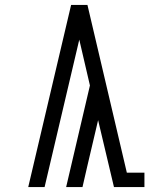

<svg xmlns="http://www.w3.org/2000/svg" viewBox="-20 -755 640 775"><path d="M94 0 267 -735H333L492 -58H563V0H440L376 -270L333 -87L313 0H247L343 -410L300 -595L160 0Z"/></svg>

Font: Iosevka Curly Slab LtEx
Style: Regular
Weight: 300
Width: 7
Monospace: yes
Designer: Belleve Invis
Foundry: Belleve Invis
Version: Version 11.1.0; ttfautohint (v1.8.3)